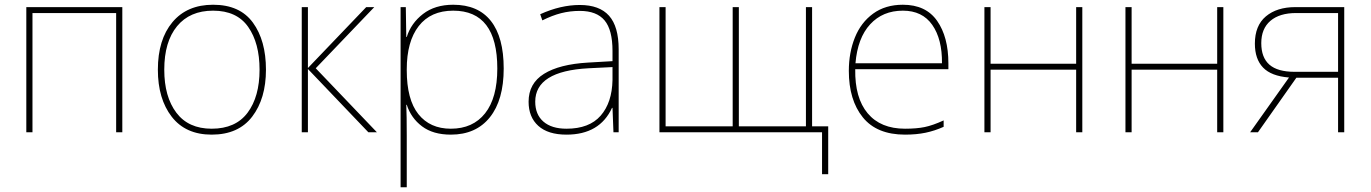

<svg xmlns="http://www.w3.org/2000/svg" viewBox="-20 -558 5783 810"><path d="M496 0H470V-503H117V0H91V-528H496Z M873 10Q763 10 704.5 -65.5Q646 -141 646 -264Q646 -391 707.5 -464.5Q769 -538 879 -538Q992 -538 1047 -462.5Q1102 -387 1102 -264Q1102 -142 1044 -66Q986 10 873 10ZM873 -15Q974 -15 1024.5 -82.5Q1075 -150 1075 -264Q1075 -376 1027 -444.5Q979 -513 879 -513Q781 -513 727 -447.5Q673 -382 673 -264Q673 -150 724 -82.5Q775 -15 873 -15Z M1559 -528 1312 -270 1570 0H1534L1279 -267V0H1253V-528H1279V-271L1525 -528Z M2105 -269Q2105 -136 2046.5 -63Q1988 10 1882 10Q1807 10 1760.5 -25Q1714 -60 1696 -116H1694Q1696 -71 1696 15V232H1670V-528H1692L1694 -402H1696Q1714 -460 1764.5 -499Q1815 -538 1892 -538Q1997 -538 2051 -469.5Q2105 -401 2105 -269ZM1696 -265V-262Q1696 -138 1745 -76.5Q1794 -15 1882 -15Q1975 -15 2026.5 -80Q2078 -145 2078 -269Q2078 -513 1892 -513Q1797 -513 1746.5 -448Q1696 -383 1696 -265Z M2590 -350V0H2568L2564 -103H2562Q2510 10 2370 10Q2292 10 2251 -27Q2210 -64 2210 -129Q2210 -206 2275 -246.5Q2340 -287 2461 -294L2564 -300V-343Q2564 -432 2530.5 -472Q2497 -512 2426 -512Q2385 -512 2347.5 -502.5Q2310 -493 2268 -472L2259 -498Q2345 -537 2426 -537Q2509 -537 2549.5 -491.5Q2590 -446 2590 -350ZM2463 -270Q2238 -258 2238 -129Q2238 -75 2272.5 -45Q2307 -15 2370 -15Q2466 -15 2514 -70Q2562 -125 2564 -220V-275Z M3406 -25H3474V177H3448V0H2762V-528H2788V-25H3071V-528H3097V-25H3380V-528H3406Z M3981 -291V-266H3588Q3586 -145 3640.5 -80Q3695 -15 3798 -15Q3847 -15 3881 -22Q3915 -29 3961 -50V-23Q3923 -6 3884.5 2Q3846 10 3798 10Q3679 10 3620 -63Q3561 -136 3561 -259Q3561 -336 3586.5 -399.5Q3612 -463 3663.5 -500.5Q3715 -538 3789 -538Q3886 -538 3933.5 -470Q3981 -402 3981 -291ZM3589 -291H3954Q3955 -393 3913 -453Q3871 -513 3789 -513Q3704 -513 3651 -455.5Q3598 -398 3589 -291Z M4159 -289H4520V-528H4546V0H4520V-264H4159V0H4133V-528H4159Z M4754 -289H5115V-528H5141V0H5115V-264H4754V0H4728V-528H4754Z M5254 0 5418 -231Q5343 -237 5308.5 -273Q5274 -309 5274 -374Q5274 -450 5320.5 -489Q5367 -528 5445 -528H5651V0H5625V-230H5449L5287 0ZM5442 -255H5625V-503H5448Q5378 -503 5339.5 -470Q5301 -437 5301 -376Q5301 -315 5335.5 -285Q5370 -255 5442 -255Z"/></svg>

Font: Noto Sans UI Thin
Style: Regular
Weight: 250
Designer: Monotype Design Team
Foundry: Monotype Imaging Inc.
Version: Version 1.001